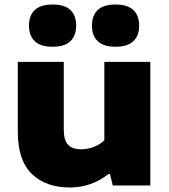

<svg xmlns="http://www.w3.org/2000/svg" viewBox="-20 -823 750 852"><path d="M59 -237.5V-548.5H263V-248.5Q263 -200.5 282.2 -180.5Q301.5 -160.5 340 -160.5Q369 -160.5 396.5 -171.2Q424 -182 443 -200.5V-548.5H647V0H480.5L468 -50.5H460.5Q425.5 -22 381.8 -6.5Q338 9 291 9Q183 9 121 -51.5Q59 -112 59 -237.5ZM108.5 -709.5Q108.5 -754.5 134.5 -778.8Q160.5 -803 213.5 -803Q266.5 -803 292.2 -778.8Q318 -754.5 318 -709.5Q318 -664.5 292 -640Q266 -615.5 213.5 -615.5Q160.5 -615.5 134.5 -640Q108.5 -664.5 108.5 -709.5ZM388 -709.5Q388 -754.5 413.8 -778.8Q439.5 -803 492.5 -803Q545.5 -803 571.5 -778.8Q597.5 -754.5 597.5 -709.5Q597.5 -664.5 571.5 -640Q545.5 -615.5 492.5 -615.5Q440 -615.5 414 -640Q388 -664.5 388 -709.5Z"/></svg>

Font: Encode Sans Expanded ExtraBold
Style: Regular
Weight: 800
Width: 7
Designer: Multiple Designers
Foundry: Impallari Type
Version: Version 2.000